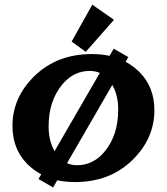

<svg xmlns="http://www.w3.org/2000/svg" viewBox="-20 -782 726 835"><path d="M381.3 -761.7 475.6 -695.8 353 -556.6 291.5 -601.1ZM306.2 9.8Q265.1 9.8 229 2L210.9 33.2L147.5 -3.4L159.2 -23.9Q125.5 -42 98.1 -69.3Q34.2 -134.3 34.2 -234.4Q34.2 -360.4 133.8 -455.1Q231 -546.9 379.4 -546.9Q420.4 -546.9 456.5 -539.1L474.6 -570.3L538.1 -533.7L526.4 -513.2Q560.1 -495.1 587.4 -467.8Q651.4 -402.8 651.4 -302.7Q651.4 -176.8 551.8 -82Q454.6 9.8 306.2 9.8ZM314.9 -63.5Q384.8 -63.5 433.6 -121.1Q494.1 -192.9 494.1 -304.7Q494.1 -368.2 468.3 -412.6L271.5 -72.3Q291.5 -63.5 314.9 -63.5ZM217.3 -124.5 414.1 -464.8Q394.5 -473.6 370.6 -473.6Q300.8 -473.6 252 -416Q191.4 -344.2 191.4 -232.4Q191.4 -169.4 217.3 -124.5Z"/></svg>

Font: Klaudia
Style: Bold
Weight: 700
Designer: Wojciech Kalinowski "wmk69" (wmk69@o2.pl)
Foundry: Wojciech Kalinowski "wmk69" (wmk69@o2.pl)
Version: Version 3.1.0; 2021-05-10